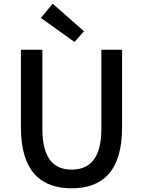

<svg xmlns="http://www.w3.org/2000/svg" viewBox="-20 -1005 773 1038"><path d="M383 -778 434 -836 265 -985 201 -908ZM367 13C531 13 640 -76 640 -316V-736H528V-308C528 -142 460 -88 367 -88C276 -88 209 -142 209 -308V-736H93V-316C93 -76 204 13 367 13Z"/></svg>

Font: Spoqa Han Sans Neo Medium
Style: Regular
Weight: 500
Designer: [Spoqa Han Sans Neo] Dong-huui Kim  Younghwa Kang  Yujin Lee  [Noto Sans] Ryoko NISHIZUKA  (kana & ideographs); Paul D. 
Foundry: Spoqa (http://www.spoqa-han-sans.com)
Version: Version 1.000